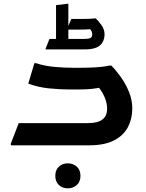

<svg xmlns="http://www.w3.org/2000/svg" viewBox="-20 -791 797 1045"><path d="M39 -10 82 -121H460Q563 -121 563 -199Q563 -228 551 -258Q539 -288 519 -313Q486 -307 459 -305.5Q432 -304 395 -304H358Q306 -304 246.5 -310Q187 -316 134 -336L167 -447H177Q221 -432 275.5 -427Q330 -422 381 -422H413Q457 -422 500.5 -424.5Q544 -427 574 -434H586Q611 -409 637.5 -372Q664 -335 682 -291Q700 -247 700 -200Q700 -145 676.5 -99.5Q653 -54 601 -27Q549 0 464 0H39ZM281 166Q281 134 300.5 116Q320 98 349 98Q378 98 398 116Q418 134 418 166Q418 198 398 216Q378 234 349 234Q320 234 300.5 216Q281 198 281 166ZM549 -604Q549 -582 539.5 -563Q530 -544 506.5 -533Q483 -522 438 -522H228V-525L249 -579H285V-763L352 -771V-650L368 -688H427Q446 -688 463.5 -688.5Q481 -689 493 -691H501Q516 -677 532.5 -654Q549 -631 549 -604ZM419 -630H352V-579H437Q461 -579 471.5 -584Q482 -589 482 -603Q482 -611 479 -619Q476 -627 470 -632Q447 -630 419 -630Z"/></svg>

Font: Kufam SemiBold
Style: Regular
Weight: 600
Designer: Wael Morcos, Artur Schmal
Foundry: Original Type
Version: Version 1.300; ttfautohint (v1.8.3)